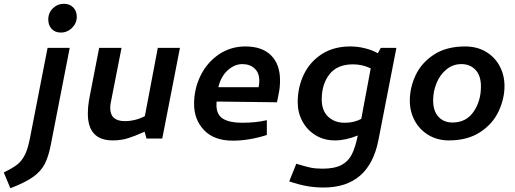

<svg xmlns="http://www.w3.org/2000/svg" viewBox="-110 -734 2735 1019"><path d="M0 0ZM48.8 0Q37.5 58.8 20.6 90.6Q3.8 122.5 -20 140.6Q-43.8 158.8 -90 181.2L-55 265Q23.8 235 65.6 205Q107.5 175 127.5 136.2Q147.5 97.5 160 32.5L260 -480H142.5ZM146.2 -630Q146.2 -666.2 170.6 -690Q195 -713.8 230 -713.8Q260 -713.8 278.8 -694.4Q297.5 -675 297.5 -645Q297.5 -611.2 272.5 -586.2Q247.5 -561.2 212.5 -561.2Q182.5 -561.2 164.4 -580.6Q146.2 -600 146.2 -630Z M751.2 1.2 845 -480H727.5L658.8 -117.5Q607.5 -91.2 552.5 -91.2Q475 -91.2 475 -161.2Q475 -178.8 478.8 -193.8L535 -480H416.2L368.8 -236.2Q367.5 -231.2 361.9 -198.8Q356.2 -166.2 356.2 -131.2Q356.2 11.2 488.8 11.2Q532.5 11.2 570 -0.6Q607.5 -12.5 657.5 -35L667.5 1.2Z M920 -182.5Q920 -98.8 973.1 -43.1Q1026.2 12.5 1126.2 12.5Q1211.2 12.5 1306.2 -17.5V-96.2Q1248.8 -82.5 1173.8 -82.5Q1108.8 -82.5 1073.8 -103.8Q1038.8 -125 1038.8 -176.2Q1038.8 -188.8 1040 -195L1360 -191.2L1370 -241.2Q1376.2 -271.2 1376.2 -307.5Q1376.2 -392.5 1328.8 -440Q1281.2 -487.5 1192.5 -487.5Q1113.8 -487.5 1051.2 -445Q988.8 -402.5 954.4 -332.5Q920 -262.5 920 -182.5ZM1266.2 -305Q1266.2 -290 1262.5 -271.2H1048.8Q1062.5 -328.8 1098.8 -361.2Q1135 -393.8 1176.2 -393.8Q1216.2 -393.8 1241.2 -370.6Q1266.2 -347.5 1266.2 -305Z M1601.2 161.2Q1565 161.2 1538.1 155.6Q1511.2 150 1462.5 135L1425 228.8Q1481.2 247.5 1523.1 254.4Q1565 261.2 1607.5 261.2Q1850 261.2 1898.8 7.5L1993.8 -480H1911.2L1895 -451.2Q1871.2 -466.2 1830.6 -476.9Q1790 -487.5 1748.8 -487.5Q1661.2 -487.5 1598.1 -446.9Q1535 -406.2 1502.5 -338.8Q1470 -271.2 1470 -191.2Q1470 -136.2 1495 -90Q1520 -43.8 1565 -16.2Q1610 11.2 1667.5 11.2Q1725 11.2 1788.8 -15Q1776.2 47.5 1757.5 85Q1738.8 122.5 1701.9 141.9Q1665 161.2 1601.2 161.2ZM1857.5 -371.2 1807.5 -103.8Q1771.2 -82.5 1720 -82.5Q1665 -82.5 1631.2 -115Q1597.5 -147.5 1597.5 -206.2Q1597.5 -287.5 1638.8 -340Q1680 -392.5 1763.8 -392.5Q1812.5 -392.5 1857.5 -371.2Z M2567.5 -277.5Q2567.5 -335 2541.9 -383.1Q2516.2 -431.2 2468.8 -459.4Q2421.2 -487.5 2358.8 -487.5Q2258.8 -487.5 2192.5 -443.8Q2126.2 -400 2095.6 -334.4Q2065 -268.8 2065 -198.8Q2065 -142.5 2090.6 -94.4Q2116.2 -46.2 2163.8 -17.5Q2211.2 11.2 2272.5 11.2Q2371.2 11.2 2438.1 -32.5Q2505 -76.2 2536.2 -143.1Q2567.5 -210 2567.5 -277.5ZM2442.5 -275Q2442.5 -197.5 2403.1 -140.6Q2363.8 -83.8 2291.2 -83.8Q2245 -83.8 2216.9 -114.4Q2188.8 -145 2188.8 -201.2Q2188.8 -248.8 2206.9 -293.1Q2225 -337.5 2259.4 -365.6Q2293.8 -393.8 2338.8 -393.8Q2385 -393.8 2413.8 -363.1Q2442.5 -332.5 2442.5 -275Z"/></svg>

Font: Cambay
Style: Bold Italic
Weight: 700
Italic angle: -11°
Designer: Pooja Saxena
Foundry: Pooja Saxena
Version: Version 1.006;PS 001.006;hotconv 1.0.70;makeotf.lib2.5.58329